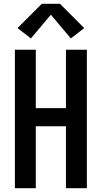

<svg xmlns="http://www.w3.org/2000/svg" viewBox="-20 -999 540 1019"><path d="M59 0V-735H170V-425H330V-735H441V0H330V-329H170V0ZM144 -795 73 -850 202 -979H298L427 -850L356 -795L250 -921Z"/></svg>

Font: Iosevka SS04
Style: Bold
Weight: 700
Monospace: yes
Designer: Belleve Invis
Foundry: Belleve Invis
Version: Version 19.0.0; ttfautohint (v1.8.4)